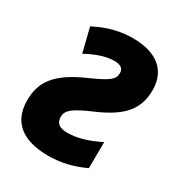

<svg xmlns="http://www.w3.org/2000/svg" viewBox="-141 -652 701 756"><g transform="rotate(30 209.0 -274.0)"><path d="M187 10C244 10 296 -2 351 -28L352 -147C299 -120 251 -106 207 -106C172 -106 154 -119 154 -148C154 -177 175 -196 260 -232C363 -277 415 -327 415 -419C415 -505 359 -558 246 -558C192 -558 139 -546 76 -514L103 -405C140 -425 185 -444 227 -444C257 -444 270 -433 270 -413C270 -384 251 -369 167 -332C45 -278 7 -221 7 -138C7 -42 68 10 187 10Z"/></g></svg>

Font: Noto Sans Display SemiCondensed Extra
Style: Italic
Weight: 800
Width: 4
Italic angle: -12°
Designer: Monotype Design Team
Foundry: Monotype Imaging Inc.
Version: Version 1.900